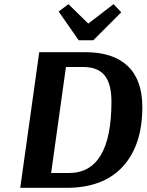

<svg xmlns="http://www.w3.org/2000/svg" viewBox="-20 -900 702 920"><path d="M389 -650Q522 -650 592 -583.5Q662 -517 662 -387Q662 -204 568.5 -102Q475 0 299 0H77L168 -650ZM379 -579H296L225 -71H310Q514 -71 514 -413Q514 -499 481 -539Q448 -579 379 -579ZM357 -707 261 -845 308 -880 403 -787 524 -880 561 -841 427 -707Z"/></svg>

Font: Arsenal
Style: Bold Italic
Weight: 700
Italic angle: -9°
Designer: Andrij Shevchenko
Foundry: Stairsfor.com
Version: Version 1.000